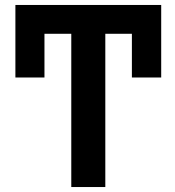

<svg xmlns="http://www.w3.org/2000/svg" viewBox="-20 -750 705 773"><path d="M511 -438V-614H404V3H267V-614H159V-438H42V-730H629V-438Z"/></svg>

Font: Sinter Bold
Style: Regular
Weight: 700
Foundry: Adobe & rsms
Version: Version 1.000